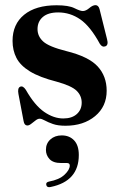

<svg xmlns="http://www.w3.org/2000/svg" viewBox="-20 -490 484 765"><path d="M232 -18Q266.5 -18 286 -35.5Q305.5 -53 305.5 -81Q305.5 -108.5 285.5 -128.2Q265.5 -148 206 -164.5Q137.5 -182 99.2 -205.5Q61 -229 45.5 -259.2Q30 -289.5 30 -327Q30 -393.5 76.2 -431.2Q122.5 -469 205.5 -469Q253.5 -469 276.5 -457.5Q299.5 -446 310 -446Q322 -446 335.8 -457.8Q349.5 -469.5 360.5 -469.5Q372 -469.5 376.5 -454L406.5 -334Q413 -310.5 400 -305.5Q387.5 -300.5 378 -315Q340 -385 299.8 -412.8Q259.5 -440.5 212 -440.5Q171.5 -440.5 150.5 -422.2Q129.5 -404 129.5 -374Q129.5 -345.5 152 -324.8Q174.5 -304 244 -286.5Q333 -264.5 369 -225.5Q405 -186.5 405 -128.5Q405 -65.5 358.8 -27.2Q312.5 11 241 11Q210.5 11 190.8 4Q171 -3 158.5 -10Q146 -17 138 -17Q130.5 -17 121.8 -10.2Q113 -3.5 104.5 3.2Q96 10 89 10Q77 10 74 -7.5L53.5 -115.5Q49 -139.5 60.5 -144.5Q71.5 -149.5 83 -132Q118 -70.5 156 -44.2Q194 -18 232 -18ZM223 159.5Q192 159.5 177.5 144Q163 128.5 163 107Q163 81.5 180.8 65.5Q198.5 49.5 226 49.5Q256.5 49.5 275.2 69.2Q294 89 294 127.5Q294 232 182 255Q167.5 258.5 164.5 247.5Q161.5 236.5 175 233.5Q216 226 237 206.2Q258 186.5 258 169.5Q258 159.5 246.5 159.5Z"/></svg>

Font: Fraunces 72pt SemiBold
Style: Regular
Weight: 600
Version: Version 1.000;[b76b70a41]